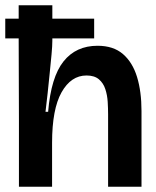

<svg xmlns="http://www.w3.org/2000/svg" viewBox="-23 -710 594 730"><path d="M49 0V-252L48 -564H-3V-639H48V-690H176V-639H335V-564H176V-555Q176 -536 173 -503.5Q170 -471 166 -432Q162 -393 158 -354.5Q154 -316 150 -285H160Q171 -417 218.5 -476.5Q266 -536 348 -536Q408 -536 444.5 -504.5Q481 -473 498 -417.5Q515 -362 515 -288V0H388V-275Q388 -297 386.5 -322.5Q385 -348 377.5 -371Q370 -394 353 -408.5Q336 -423 306 -423Q247 -423 211 -359Q175 -295 175 -167V0Z"/></svg>

Font: Bricolage Grotesque 48pt SemiBold
Style: Regular
Weight: 600
Designer: Mathieu Triay
Foundry: Atelier Triay
Version: Version 1.000; ttfautohint (v1.8.4.7-5d5b);gftools[0.9.32]